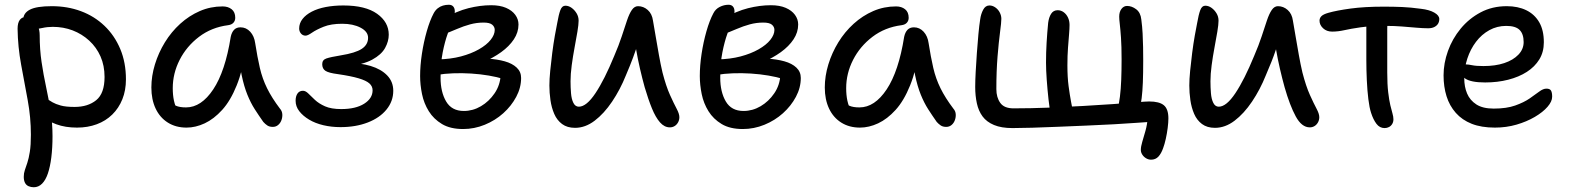

<svg xmlns="http://www.w3.org/2000/svg" viewBox="-20 -527 6605 808"><path d="M304 10Q255 10 217 -4Q179 -18 156.5 -39.5Q134 -61 134 -86Q134 -98 140 -107Q146 -116 160 -116Q170 -116 179 -110Q188 -104 201 -96.5Q214 -89 235.5 -83Q257 -77 294 -77Q350 -77 385 -105.5Q420 -134 420 -203Q420 -251 403 -289.5Q386 -328 355.5 -356Q325 -384 286 -399Q247 -414 202 -414Q179 -414 157 -409Q135 -404 119 -404Q107 -404 97.5 -409.5Q88 -415 83 -425Q78 -435 78 -445Q78 -472 106 -486.5Q134 -501 198 -501Q264 -501 320.5 -480Q377 -459 419.5 -418.5Q462 -378 486 -321Q510 -264 510 -193Q510 -147 495 -109.5Q480 -72 452.5 -45Q425 -18 387 -4Q349 10 304 10ZM122 261Q110 261 100 256.5Q90 252 85 242Q80 232 80 217Q80 202 84.5 189Q89 176 95 158Q101 140 105.5 112Q110 84 110 40Q110 -33 96.5 -106Q83 -179 69 -254.5Q55 -330 54 -406Q54 -431 63.5 -443.5Q73 -456 91 -456Q107 -456 119.5 -445.5Q132 -435 139.5 -417.5Q147 -400 147 -379Q147 -319 155 -265.5Q163 -212 174 -161Q185 -110 193 -59Q201 -8 201 46Q201 95 196 135Q191 175 181.5 203Q172 231 157 246Q142 261 122 261Z M765 10Q720 10 686.5 -11Q653 -32 635 -70Q617 -108 617 -159Q617 -207 632 -256Q647 -305 674 -349Q701 -393 738.5 -427Q776 -461 821 -480.5Q866 -500 917 -500Q940 -500 955 -488Q970 -476 970 -452Q970 -440 962.5 -431.5Q955 -423 940 -421Q870 -412 817.5 -372Q765 -332 736 -275Q707 -218 707 -156Q707 -127 712 -103.5Q717 -80 734 -43L682 -112Q705 -89 720.5 -82Q736 -75 763 -75Q827 -75 877.5 -151Q928 -227 951 -372Q955 -391 965 -401.5Q975 -412 992 -412Q1016 -412 1033 -393.5Q1050 -375 1054 -345Q1063 -287 1073.5 -241.5Q1084 -196 1104 -155.5Q1124 -115 1158 -70Q1167 -60 1168 -47Q1169 -34 1164.5 -21.5Q1160 -9 1150.5 -1Q1141 7 1128 7Q1114 7 1105 1Q1096 -5 1088 -14Q1069 -41 1052 -67.5Q1035 -94 1021 -128.5Q1007 -163 997 -210.5Q987 -258 983 -323L1016 -324Q1002 -232 976 -167.5Q950 -103 915 -64.5Q880 -26 841.5 -8Q803 10 765 10Z M1413 8Q1375 8 1341 0Q1307 -8 1281 -23.5Q1255 -39 1239.5 -59Q1224 -79 1224 -103Q1224 -122 1232 -133.5Q1240 -145 1255 -145Q1266 -145 1277.5 -133.5Q1289 -122 1305.5 -106.5Q1322 -91 1348 -79.5Q1374 -68 1416 -68Q1477 -68 1512.5 -90.5Q1548 -113 1548 -147Q1548 -164 1534.5 -176Q1521 -188 1489 -197.5Q1457 -207 1402 -215Q1363 -220 1349.5 -229Q1336 -238 1336 -257Q1336 -275 1353.5 -281Q1371 -287 1414 -294Q1476 -304 1502.5 -321.5Q1529 -339 1529 -368Q1529 -394 1497.5 -410.5Q1466 -427 1420 -427Q1373 -427 1342 -414.5Q1311 -402 1293 -389.5Q1275 -377 1266 -377Q1254 -377 1246.5 -386Q1239 -395 1239 -407Q1239 -429 1253 -447Q1267 -465 1292 -478Q1317 -491 1351 -497.5Q1385 -504 1425 -504Q1518 -504 1567 -469Q1616 -434 1616 -381Q1616 -353 1600.5 -325Q1585 -297 1546.5 -276Q1508 -255 1440 -248L1436 -262Q1495 -263 1539.5 -249.5Q1584 -236 1609.5 -209.5Q1635 -183 1635 -145Q1635 -101 1606.5 -66Q1578 -31 1527.5 -11.5Q1477 8 1413 8Z M1929 16Q1875 16 1840 -5Q1805 -26 1784.5 -59Q1764 -92 1756 -131Q1748 -170 1748 -207Q1748 -251 1755.5 -300.5Q1763 -350 1776 -395.5Q1789 -441 1805 -471Q1812 -484 1822 -492Q1832 -500 1844 -503.5Q1856 -507 1869 -507Q1881 -507 1887.5 -499.5Q1894 -492 1894 -479Q1894 -464 1885 -441Q1876 -418 1864 -385Q1852 -352 1843 -306.5Q1834 -261 1834 -200Q1834 -140 1857.5 -100Q1881 -60 1932 -60Q1970 -60 2004 -80Q2038 -100 2061.5 -134.5Q2085 -169 2087 -212L2098 -195Q2072 -203 2037 -209Q2002 -215 1963 -217.5Q1924 -220 1886.5 -218.5Q1849 -217 1821 -212L1822 -277Q1876 -278 1919.5 -289.5Q1963 -301 1995.5 -319.5Q2028 -338 2045 -359.5Q2062 -381 2062 -401Q2062 -414 2051.5 -423Q2041 -432 2015 -432Q1986 -432 1958.5 -424.5Q1931 -417 1903 -405Q1875 -393 1841 -380Q1827 -376 1815.5 -383.5Q1804 -391 1805 -403Q1805 -417 1819 -429.5Q1833 -442 1847 -448Q1901 -480 1951 -492.5Q2001 -505 2047 -505Q2084 -505 2109.5 -494Q2135 -483 2148.5 -464.5Q2162 -446 2162 -424Q2162 -391 2142.5 -361.5Q2123 -332 2089 -307.5Q2055 -283 2014 -266Q1973 -249 1930 -242L1937 -281Q1987 -283 2029.5 -280.5Q2072 -278 2104 -269Q2136 -260 2154.5 -242.5Q2173 -225 2173 -199Q2173 -158 2152.5 -119.5Q2132 -81 2098 -50.5Q2064 -20 2020 -2Q1976 16 1929 16Z M2400 11Q2367 11 2345.5 -5Q2324 -21 2312.5 -47.5Q2301 -74 2296.5 -105.5Q2292 -137 2292 -167Q2292 -193 2295.5 -229Q2299 -265 2304 -304Q2309 -343 2315 -377Q2321 -411 2325 -430Q2331 -465 2338 -484Q2345 -503 2359 -503Q2373 -503 2385.5 -494Q2398 -485 2406.5 -471Q2415 -457 2415 -440Q2415 -424 2410 -394Q2405 -364 2398 -327Q2391 -290 2386 -252.5Q2381 -215 2381 -185Q2381 -160 2383 -135Q2385 -110 2393 -94Q2401 -78 2416 -78Q2448 -78 2486 -135Q2524 -192 2565 -292Q2584 -336 2596.5 -374Q2609 -412 2618.5 -440.5Q2628 -469 2639 -485Q2650 -501 2665 -501Q2688 -501 2706 -485Q2724 -469 2728 -440Q2733 -411 2739.5 -373Q2746 -335 2753 -295.5Q2760 -256 2768 -222Q2783 -164 2799.5 -127.5Q2816 -91 2827.5 -69.5Q2839 -48 2839 -34Q2839 -22 2833.5 -12Q2828 -2 2819 3.5Q2810 9 2799 9Q2776 9 2757.5 -12Q2739 -33 2723.5 -71Q2708 -109 2693 -160Q2683 -196 2673.5 -237Q2664 -278 2657 -319Q2650 -360 2646 -395H2680Q2673 -371 2664.5 -344Q2656 -317 2644 -284.5Q2632 -252 2614 -210Q2590 -150 2556 -99.5Q2522 -49 2482.5 -19Q2443 11 2400 11Z M3106 16Q3052 16 3017 -5Q2982 -26 2961.5 -59Q2941 -92 2933 -131Q2925 -170 2925 -207Q2925 -251 2932.5 -300.5Q2940 -350 2953 -395.5Q2966 -441 2982 -471Q2991 -489 3009 -498Q3027 -507 3046 -507Q3058 -507 3064.5 -499.5Q3071 -492 3071 -479Q3071 -464 3062 -441Q3053 -418 3041 -385Q3029 -352 3020 -306.5Q3011 -261 3011 -200Q3011 -140 3034.5 -100Q3058 -60 3109 -60Q3147 -60 3181 -80Q3215 -100 3238.5 -134.5Q3262 -169 3264 -212L3275 -195Q3249 -203 3214 -209Q3179 -215 3140 -217.5Q3101 -220 3063.5 -218.5Q3026 -217 2998 -212L2999 -277Q3053 -278 3096.5 -289.5Q3140 -301 3172.5 -319.5Q3205 -338 3222 -359.5Q3239 -381 3239 -401Q3239 -414 3228.5 -423Q3218 -432 3192 -432Q3163 -432 3135.5 -424.5Q3108 -417 3080 -405Q3052 -393 3018 -380Q3004 -376 2992.5 -383.5Q2981 -391 2982 -403Q2982 -417 2996 -429.5Q3010 -442 3024 -448Q3078 -480 3128 -492.5Q3178 -505 3224 -505Q3261 -505 3286.5 -494Q3312 -483 3325.5 -464.5Q3339 -446 3339 -424Q3339 -391 3319.5 -361.5Q3300 -332 3266 -307.5Q3232 -283 3191 -266Q3150 -249 3107 -242L3114 -281Q3164 -283 3206.5 -280.5Q3249 -278 3281 -269Q3313 -260 3331.5 -242.5Q3350 -225 3350 -199Q3350 -158 3329.5 -119.5Q3309 -81 3275 -50.5Q3241 -20 3197 -2Q3153 16 3106 16Z M3599 10Q3554 10 3520.5 -11Q3487 -32 3469 -70Q3451 -108 3451 -159Q3451 -207 3466 -256Q3481 -305 3508 -349Q3535 -393 3572.5 -427Q3610 -461 3655 -480.5Q3700 -500 3751 -500Q3774 -500 3789 -488Q3804 -476 3804 -452Q3804 -440 3796.5 -431.5Q3789 -423 3774 -421Q3704 -412 3651.5 -372Q3599 -332 3570 -275Q3541 -218 3541 -156Q3541 -127 3546 -103.5Q3551 -80 3568 -43L3516 -112Q3539 -89 3554.5 -82Q3570 -75 3597 -75Q3661 -75 3711.5 -151Q3762 -227 3785 -372Q3789 -391 3799 -401.5Q3809 -412 3826 -412Q3850 -412 3867 -393.5Q3884 -375 3888 -345Q3897 -287 3907.5 -241.5Q3918 -196 3938 -155.5Q3958 -115 3992 -70Q4001 -60 4002 -47Q4003 -34 3998.5 -21.5Q3994 -9 3984.5 -1Q3975 7 3962 7Q3948 7 3939 1Q3930 -5 3922 -14Q3903 -41 3886 -67.5Q3869 -94 3855 -128.5Q3841 -163 3831 -210.5Q3821 -258 3817 -323L3850 -324Q3836 -232 3810 -167.5Q3784 -103 3749 -64.5Q3714 -26 3675.5 -8Q3637 10 3599 10Z M4824 145Q4813 145 4803 139Q4793 133 4787 123.5Q4781 114 4781 104Q4781 90 4787 70Q4793 50 4800.5 23.5Q4808 -3 4810 -33L4819 -14Q4801 -13 4761.5 -10Q4722 -7 4667.5 -4Q4613 -1 4552.5 1.5Q4492 4 4433 6.5Q4374 9 4324 10.5Q4274 12 4241 12Q4194 12 4163 -1Q4132 -14 4115 -37Q4098 -60 4091 -92Q4084 -124 4084 -161Q4084 -187 4086 -224.5Q4088 -262 4091 -304Q4094 -346 4097.5 -383.5Q4101 -421 4105 -446Q4108 -468 4117.5 -486Q4127 -504 4144 -504Q4157 -504 4169 -495.5Q4181 -487 4187.5 -474Q4194 -461 4194 -448Q4194 -433 4188.5 -391.5Q4183 -350 4178 -289Q4173 -228 4173 -152Q4173 -117 4189.5 -94Q4206 -71 4245 -71Q4318 -71 4393 -74Q4468 -77 4537.5 -81Q4607 -85 4664.5 -89Q4722 -93 4762 -96.5Q4802 -100 4816 -100Q4859 -100 4878 -84Q4897 -68 4897 -29Q4897 -12 4894 11.5Q4891 35 4886 57.5Q4881 80 4875 96Q4867 119 4855 132Q4843 145 4824 145ZM4404 -35Q4397 -67 4392.5 -108.5Q4388 -150 4385 -191Q4382 -232 4382 -264Q4382 -306 4384.5 -348Q4387 -390 4391 -431Q4394 -454 4403.5 -469Q4413 -484 4431 -484Q4445 -484 4456.5 -475.5Q4468 -467 4474.5 -453Q4481 -439 4481 -422Q4481 -407 4479 -383Q4477 -359 4474.5 -326Q4472 -293 4472 -252Q4472 -202 4477 -164.5Q4482 -127 4487.5 -98Q4493 -69 4498 -44ZM4774 -59 4682 -61Q4689 -88 4693 -120Q4697 -152 4698.5 -191Q4700 -230 4700 -277Q4700 -333 4697.5 -368.5Q4695 -404 4692.5 -425Q4690 -446 4690 -457Q4690 -477 4699.5 -489.5Q4709 -502 4723 -502Q4743 -502 4761.5 -488Q4780 -474 4783 -445Q4787 -415 4788.5 -386Q4790 -357 4790.5 -329Q4791 -301 4791 -273Q4791 -218 4789.5 -180Q4788 -142 4784.5 -114Q4781 -86 4774 -59Z M5093 11Q5060 11 5038.5 -5Q5017 -21 5005.5 -47.5Q4994 -74 4989.5 -105.5Q4985 -137 4985 -167Q4985 -193 4988.5 -229Q4992 -265 4997 -304Q5002 -343 5008 -377Q5014 -411 5018 -430Q5024 -465 5031 -484Q5038 -503 5052 -503Q5066 -503 5078.5 -494Q5091 -485 5099.5 -471Q5108 -457 5108 -440Q5108 -424 5103 -394Q5098 -364 5091 -327Q5084 -290 5079 -252.5Q5074 -215 5074 -185Q5074 -160 5076 -135Q5078 -110 5086 -94Q5094 -78 5109 -78Q5141 -78 5179 -135Q5217 -192 5258 -292Q5277 -336 5289.5 -374Q5302 -412 5311.5 -440.5Q5321 -469 5332 -485Q5343 -501 5358 -501Q5381 -501 5399 -485Q5417 -469 5421 -440Q5426 -411 5432.5 -373Q5439 -335 5446 -295.5Q5453 -256 5461 -222Q5476 -164 5492.5 -127.5Q5509 -91 5520.5 -69.5Q5532 -48 5532 -34Q5532 -22 5526.5 -12Q5521 -2 5512 3.5Q5503 9 5492 9Q5458 9 5433 -37Q5408 -83 5386 -160Q5376 -196 5366.5 -237Q5357 -278 5350 -319Q5343 -360 5339 -395H5373Q5363 -359 5348.5 -315.5Q5334 -272 5307 -210Q5283 -150 5249 -99.5Q5215 -49 5175.5 -19Q5136 11 5093 11Z M5586 -394Q5563 -394 5548 -408Q5533 -422 5533 -440Q5533 -451 5541 -459Q5549 -467 5570 -473Q5605 -483 5663.5 -491Q5722 -499 5803 -499Q5845 -499 5880.5 -497.5Q5916 -496 5960 -490Q5995 -486 6016 -474Q6037 -462 6037 -447Q6037 -436 6032 -427.5Q6027 -419 6016.5 -413.5Q6006 -408 5990 -408Q5969 -408 5940.5 -410.5Q5912 -413 5880 -415.5Q5848 -418 5815 -418Q5747 -418 5705.5 -412Q5664 -406 5637.5 -400Q5611 -394 5586 -394ZM5807 12Q5786 12 5772.5 -6Q5759 -24 5750 -52Q5743 -73 5738.5 -109.5Q5734 -146 5732 -189.5Q5730 -233 5730 -274Q5730 -329 5730 -371.5Q5730 -414 5730 -442L5819 -448Q5818 -431 5818 -405.5Q5818 -380 5818 -348.5Q5818 -317 5818 -284.5Q5818 -252 5818 -222Q5818 -172 5822 -138.5Q5826 -105 5831 -84Q5836 -63 5840 -49.5Q5844 -36 5844 -25Q5844 -14 5839 -5.5Q5834 3 5825.5 7.5Q5817 12 5807 12Z M6271 10Q6214 10 6173.5 -6Q6133 -22 6106.5 -52Q6080 -82 6067.5 -122Q6055 -162 6055 -210Q6055 -261 6073.5 -312.5Q6092 -364 6127 -406.5Q6162 -449 6211 -475Q6260 -501 6321 -501Q6368 -501 6403 -484Q6438 -467 6457.5 -433.5Q6477 -400 6477 -349Q6477 -308 6458 -277Q6439 -246 6405.5 -224.5Q6372 -203 6327 -191.5Q6282 -180 6230 -180Q6170 -180 6146 -196.5Q6122 -213 6122 -233Q6122 -245 6128 -250.5Q6134 -256 6148 -256Q6159 -256 6175.5 -252.5Q6192 -249 6223 -249Q6273 -249 6310.5 -261.5Q6348 -274 6370 -297Q6392 -320 6392 -350Q6392 -384 6375 -401Q6358 -418 6319 -418Q6280 -418 6247.5 -400Q6215 -382 6191.5 -351Q6168 -320 6155 -280.5Q6142 -241 6142 -198Q6142 -162 6154 -133.5Q6166 -105 6193 -87.5Q6220 -70 6266 -70Q6320 -70 6356.5 -83Q6393 -96 6417 -112.5Q6441 -129 6457.5 -141.5Q6474 -154 6488 -154Q6502 -154 6507 -146Q6512 -138 6512 -120Q6512 -100 6492.5 -77.5Q6473 -55 6439 -35Q6405 -15 6362 -2.5Q6319 10 6271 10Z"/></svg>

Font: Shantell Sans
Style: Regular
Weight: 400
Designer: Stephen Nixon, Anya Danilova, Shantell Martin
Foundry: Arrow Type
Version: Version 1.008;[ac192a2d6]